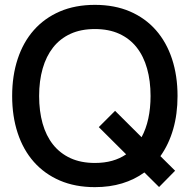

<svg xmlns="http://www.w3.org/2000/svg" viewBox="-20 -755 780 790"><path d="M574 -45.5Q533.5 -16 482.5 -0.5Q431.5 15 370.5 15Q289.5 15 226.2 -12.2Q163 -39.5 119.2 -89Q75.5 -138.5 52.8 -207.5Q30 -276.5 30 -360Q30 -443.5 52.8 -512.5Q75.5 -581.5 119.2 -631Q163 -680.5 226.2 -707.8Q289.5 -735 370.5 -735Q451.5 -735 514.8 -707.8Q578 -680.5 621.5 -631Q665 -581.5 687.8 -512.5Q710.5 -443.5 710.5 -360Q710.5 -285.5 692.5 -223.2Q674.5 -161 640 -112.5L700.5 -52.5L634.5 14.5ZM370.5 -84.5Q409.5 -84.5 441.5 -93.5Q473.5 -102.5 499 -120L386.5 -232L453.5 -299L562.5 -190.5Q581 -224.5 590.2 -267.2Q599.5 -310 599.5 -360Q599.5 -422 585.2 -472.8Q571 -523.5 542.5 -559.8Q514 -596 471 -615.8Q428 -635.5 370.5 -635.5Q313 -635.5 270 -615.8Q227 -596 198.5 -559.8Q170 -523.5 155.5 -472.8Q141 -422 141 -360Q141 -298 155.2 -247.2Q169.5 -196.5 198.2 -160.2Q227 -124 270 -104.2Q313 -84.5 370.5 -84.5Z"/></svg>

Font: Vela Sans SemBd
Style: Regular
Weight: 600
Designer: Principal design: Mikhail Sharanda - project Manrope.
Design modification: Ravid Balaliev
Foundry: Mikhail Sharanda
Version: Version 1.001